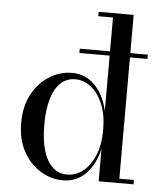

<svg xmlns="http://www.w3.org/2000/svg" viewBox="-54 -797 715 853"><g transform="rotate(5 304.0 -370.0)"><path d="M282 -560.5V-579.5H585.5V-560.5ZM257.5 9.5Q205 9.5 158 -19Q111 -47.5 81.2 -101Q51.5 -154.5 51.5 -229.5Q51.5 -304.5 81.2 -358.2Q111 -412 158 -440.8Q205 -469.5 257.5 -469.5Q318.5 -469.5 359.5 -427.2Q400.5 -385 417 -314V-730.5H351.5V-750H507.5V-19.5H572.5V0H417V-145Q400.5 -74 359.5 -32.2Q318.5 9.5 257.5 9.5ZM275 -17.5Q312.5 -17.5 344.8 -42.5Q377 -67.5 397 -114.8Q417 -162 417 -229.5Q417 -297 397 -344.5Q377 -392 344.8 -417.2Q312.5 -442.5 275 -442.5Q236 -442.5 209 -417Q182 -391.5 168.2 -344Q154.5 -296.5 154.5 -229.5Q154.5 -162.5 168.2 -115.2Q182 -68 209 -42.8Q236 -17.5 275 -17.5Z"/></g></svg>

Font: Bodoni Moda 11pt
Style: Regular
Weight: 400
Version: Version 2.004